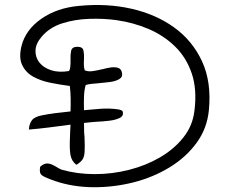

<svg xmlns="http://www.w3.org/2000/svg" viewBox="-20 -748 945 784"><path d="M98 -219Q99 -241 109.5 -256Q120 -271 151 -277Q175 -282 206 -286Q237 -290 268 -293Q269 -321 268.5 -348Q268 -375 265 -397Q226 -402 186 -410Q146 -418 115.5 -435Q85 -452 70.5 -482.5Q56 -513 68 -561Q85 -627 149 -671.5Q213 -716 303 -724Q416 -735 516 -712.5Q616 -690 691 -636Q766 -582 805 -497.5Q844 -413 833 -299Q826 -224 783 -165Q740 -106 673 -65Q606 -24 525.5 -3.5Q445 17 361.5 16.5Q278 16 204 -9Q164 -23 151.5 -32Q139 -41 144 -67Q159 -81 174 -80.5Q189 -80 211 -66Q222 -59 232 -55Q296 -37 367 -37Q438 -37 507 -54.5Q576 -72 633.5 -105.5Q691 -139 729 -187Q767 -235 774 -296Q785 -383 763 -448Q741 -513 695 -558Q649 -603 587 -629.5Q525 -656 454 -666Q402 -673 343.5 -671Q285 -669 233.5 -652.5Q182 -636 150 -598Q126 -570 125 -542Q124 -514 141 -492.5Q158 -471 189.5 -461Q221 -451 262 -458Q269 -469 268 -506Q267 -524 270.5 -540.5Q274 -557 296 -557Q318 -557 321 -541Q324 -525 323 -507Q323 -506 323 -505Q322 -494 322.5 -482Q323 -470 326 -461Q339 -455 357.5 -457.5Q376 -460 396 -465Q397 -465 397 -465Q415 -470 432 -472.5Q449 -475 462 -471Q475 -467 478 -451Q482 -434 467 -425Q452 -416 428 -413Q404 -410 381 -408Q366 -407 353 -405.5Q340 -404 330 -401Q324 -381 323 -354Q322 -327 323 -298Q345 -300 363.5 -301.5Q382 -303 393 -304Q407 -305 426 -304.5Q445 -304 461.5 -301.5Q478 -299 481 -293Q486 -275 469 -266.5Q452 -258 426 -255Q400 -252 377 -251Q370 -250 363.5 -250Q357 -250 352 -249Q338 -248 323 -246Q323 -227 323.5 -211.5Q324 -196 325 -192Q327 -149 325.5 -127.5Q324 -106 316 -95.5Q308 -85 292 -75Q273 -89 268 -114Q263 -139 266 -194Q266 -199 266.5 -211.5Q267 -224 268 -239Q223 -233 179.5 -227.5Q136 -222 98 -219Z"/></svg>

Font: Yuji Hentaigana Akari
Style: Regular
Weight: 400
Designer: Kataoka Yuji
Foundry: Kinuta Font Factory
Version: Version 3.002